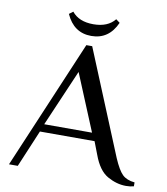

<svg xmlns="http://www.w3.org/2000/svg" viewBox="-89 -889 841 969"><g transform="rotate(10 331.0 -405.0)"><path d="M452 -125 427 -190H147L67 0H22L302 -660H332L552 -125Q577 -67 599 -45.5Q621 -24 662 -20V0Q644 5 622 5Q574 5 527 -21.5Q480 -48 452 -125ZM162 -230H407L287 -520ZM188 -800 208 -815Q244 -770 318 -770Q392 -770 428 -815L448 -800Q408 -710 318 -710Q228 -710 188 -800Z"/></g></svg>

Font: Philosopher
Style: Regular
Weight: 400
Designer: Jovanny Lemonad
Foundry: Jovanny Lemonad
Version: Version 2.000